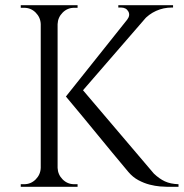

<svg xmlns="http://www.w3.org/2000/svg" viewBox="-20 -720 708 740"><path d="M289 -385 573 -51Q594 -31 615.5 -21Q637 -11 668 -10V0H625Q615 0 596.5 -1.5Q578 -3 556.5 -8.5Q535 -14 513.5 -25.5Q492 -37 475 -57Q475 -57 457.5 -78Q440 -99 412.5 -132Q385 -165 354.5 -202.5Q324 -240 296.5 -273Q269 -306 251.5 -327Q234 -348 234 -348ZM578 -693 279 -348H234L509 -693ZM647 -700V-691H643Q610 -691 581.5 -678Q553 -665 533 -642L470 -644Q483 -661 474.5 -676Q466 -691 446 -691H436V-700H643ZM202 -700V0H137V-700ZM140 -73V0H60V-10Q60 -10 66.5 -10Q73 -10 73 -10Q99 -10 117.5 -28.5Q136 -47 137 -73ZM140 -627H137Q136 -653 117.5 -671.5Q99 -690 73 -690Q73 -690 66.5 -690Q60 -690 60 -690V-700H140ZM199 -73H202Q203 -47 221.5 -28.5Q240 -10 266 -10Q266 -10 272 -10Q278 -10 279 -10V0H199ZM199 -627V-700H279V-690Q278 -690 272 -690Q266 -690 266 -690Q240 -690 221.5 -671.5Q203 -653 202 -627Z"/></svg>

Font: Cinzel
Style: Regular
Weight: 400
Designer: Natanael Gama
Version: Version 2.000